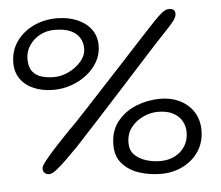

<svg xmlns="http://www.w3.org/2000/svg" viewBox="-47 -656 828 719"><g transform="rotate(-5 367.0 -297.0)"><path d="M156.5 -338Q115 -338 83 -351.8Q51 -365.5 33 -391Q15 -416.5 15 -451.5Q15 -496.5 38.8 -530.8Q62.5 -565 102.5 -584.5Q142.5 -604 191 -604Q233.5 -604 267 -590Q300.5 -576 319.8 -550.2Q339 -524.5 339 -488.5Q339 -456.5 323.8 -429.2Q308.5 -402 282.8 -381.5Q257 -361 224.2 -349.5Q191.5 -338 156.5 -338ZM162 -385.5Q190.5 -385.5 218.5 -399Q246.5 -412.5 265.2 -434.8Q284 -457 284 -482Q284 -506.5 272.2 -524.2Q260.5 -542 237.8 -551.8Q215 -561.5 180 -561.5Q148 -561.5 123 -547.5Q98 -533.5 83.5 -510.8Q69 -488 69 -462Q69 -431 82.2 -414.2Q95.5 -397.5 117 -391.5Q138.5 -385.5 162 -385.5ZM531.5 -37.5Q562.5 -37.5 586.8 -50Q611 -62.5 625 -85Q639 -107.5 639 -137Q639 -159.5 628 -179Q617 -198.5 594.8 -210.2Q572.5 -222 538 -222Q510.5 -222 483 -209.5Q455.5 -197 437 -173.2Q418.5 -149.5 418.5 -115Q418.5 -87.5 435.5 -70.5Q452.5 -53.5 478.5 -45.5Q504.5 -37.5 531.5 -37.5ZM529.5 10.5Q489 10.5 450.5 -1.5Q412 -13.5 386.8 -40.8Q361.5 -68 361.5 -113Q361.5 -165.5 389.5 -200.5Q417.5 -235.5 461 -252.8Q504.5 -270 551 -270Q591.5 -270 624.2 -254Q657 -238 676 -208.5Q695 -179 695 -139Q695 -95 673 -61.2Q651 -27.5 613.5 -8.5Q576 10.5 529.5 10.5ZM113.5 -25Q102.5 -25 96 -31.2Q89.5 -37.5 89.5 -48Q89.5 -56.5 104.8 -76Q120 -95.5 145.2 -123Q170.5 -150.5 201 -182Q212 -192 233.8 -215Q255.5 -238 284.5 -269.2Q313.5 -300.5 346.2 -335.8Q379 -371 411.5 -406.2Q444 -441.5 472.8 -472.8Q501.5 -504 523.2 -527.2Q545 -550.5 555 -561Q575.5 -582.5 588.2 -592.2Q601 -602 613.5 -602Q622.5 -602 629.2 -597.8Q636 -593.5 636 -582.5Q636 -570.5 625.2 -556.2Q614.5 -542 596.5 -523.5Q578 -504.5 546.2 -469.8Q514.5 -435 474.5 -391Q434.5 -347 390.8 -299Q347 -251 305 -205Q263 -159 227 -120.5Q207 -100 184.5 -77.8Q162 -55.5 143 -40.2Q124 -25 113.5 -25Z"/></g></svg>

Font: Gluten Thin Light
Style: Regular
Weight: 300
Version: Version 1.300